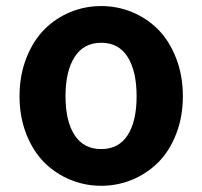

<svg xmlns="http://www.w3.org/2000/svg" viewBox="-20 -594 661 628"><path d="M43.9 -279.3Q43.9 -346.7 65.9 -403.3Q87.9 -460 124.5 -497.1Q161.1 -534.2 209.5 -554.2Q257.8 -574.2 311 -574.2Q364.3 -574.2 412.6 -554.2Q460.9 -534.2 497.6 -497.1Q534.2 -460 556.2 -403.3Q578.1 -346.7 578.1 -279.3Q578.1 -211.9 556.2 -155.8Q534.2 -99.6 497.6 -63Q460.9 -26.4 412.6 -6.3Q364.3 13.7 311 13.7Q257.8 13.7 209.5 -6.3Q161.1 -26.4 124.5 -63Q87.9 -99.6 65.9 -155.8Q43.9 -211.9 43.9 -279.3ZM426.8 -279.3Q426.8 -361.3 397.5 -407.7Q368.2 -454.1 311 -454.1Q253.9 -454.1 224.1 -407.7Q194.3 -361.3 194.3 -279.3Q194.3 -197.3 224.1 -151.9Q253.9 -106.4 311 -106.4Q368.2 -106.4 397.5 -151.9Q426.8 -197.3 426.8 -279.3Z"/></svg>

Font: Gen Jyuu Gothic Bold
Style: Bold
Weight: 700
Designer: [Source Han Sans]
Ryoko NISHIZUKA  (kana & ideographs); Paul D. Hunt (Latin, Greek & Cyrillic); Wenlong ZHANG  (bopomofo
Version: Version 1.002.20150607